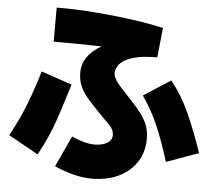

<svg xmlns="http://www.w3.org/2000/svg" viewBox="-57 -846 1115 988"><g transform="rotate(5 500.0 -351.5)"><path d="M259 32 333 -128Q401 -97 452 -97Q489 -97 515 -111.5Q541 -126 541 -154Q541 -180 519.5 -202.5Q498 -225 454 -269Q418 -306 394 -335Q370 -364 358 -393.5Q346 -423 346 -460Q346 -547 443 -603Q381 -605 319.5 -605.5Q258 -606 196 -606V-782Q287 -783 387 -775.5Q487 -768 582 -755Q677 -742 750 -725L734 -572Q665 -572 623 -561.5Q581 -551 559 -535Q537 -519 529.5 -502Q522 -485 522 -473Q522 -459 533 -439.5Q544 -420 580 -382Q625 -335 655.5 -299Q686 -263 701.5 -228.5Q717 -194 717 -149Q717 -82 684 -30.5Q651 21 591.5 50Q532 79 450 79Q407 79 357.5 66.5Q308 54 259 32ZM991 -100 825 -40Q795 -138 761 -218.5Q727 -299 677 -370L816 -460Q873 -390 914 -298.5Q955 -207 991 -100ZM164 -21 10 -107Q60 -198 91.5 -281Q123 -364 148 -448L307 -394Q279 -303 248.5 -211Q218 -119 164 -21Z"/></g></svg>

Font: Murecho Black
Style: Regular
Weight: 900
Designer: Neil Summerour
Foundry: Positype
Version: Version 1.010; ttfautohint (v1.8.3)